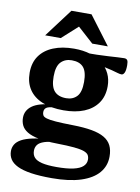

<svg xmlns="http://www.w3.org/2000/svg" viewBox="-102 -784 799 1092"><g transform="rotate(10 298.0 -237.5)"><path d="M275 240.5Q203.5 240.5 154.5 233Q105.5 225.5 75.8 211Q46 196.5 32.8 175.8Q19.5 155 19.5 129Q19.5 108 30 90.2Q40.5 72.5 64.5 59.2Q88.5 46 128.2 37.5Q168 29 226.5 26H272.5L273 34.5Q225 37 197.5 46Q170 55 159 69.5Q148 84 148 104Q148 128 161.5 143.2Q175 158.5 206.2 166Q237.5 173.5 290.5 173.5Q350 173.5 387.5 165Q425 156.5 442.2 140.2Q459.5 124 459.5 101.5Q459.5 86 453.2 75.2Q447 64.5 427.8 57.2Q408.5 50 370.2 46.2Q332 42.5 268 41.5Q203.5 40.5 162 32Q120.5 23.5 96.8 8.8Q73 -6 63.5 -26Q54 -46 54 -70Q54 -112.5 90.8 -139.2Q127.5 -166 210 -173L215.5 -157.5Q186 -155.5 174 -147Q162 -138.5 162 -121Q162 -110 166.8 -102Q171.5 -94 188.8 -88.8Q206 -83.5 242.2 -80.8Q278.5 -78 341 -77Q405 -76 450 -68Q495 -60 523.2 -43.5Q551.5 -27 564.5 -0.8Q577.5 25.5 577.5 63Q577.5 117 543.5 157Q509.5 197 442 218.8Q374.5 240.5 275 240.5ZM273 -151Q201.5 -151 150.8 -171.8Q100 -192.5 73.5 -232.2Q47 -272 47 -328.5Q47 -386.5 74.8 -426Q102.5 -465.5 153.5 -486.2Q204.5 -507 273 -507Q325.5 -507 367 -494.2Q408.5 -481.5 437.5 -457.8Q466.5 -434 482 -401.5Q497.5 -369 497.5 -329Q497.5 -271.5 469.8 -231.8Q442 -192 391.8 -171.5Q341.5 -151 273 -151ZM276.5 -221.5Q314.5 -221.5 337.8 -246Q361 -270.5 361 -330Q361 -389 339 -414.2Q317 -439.5 271.5 -439.5Q233 -439.5 209 -415Q185 -390.5 185 -331Q185 -272.5 207.8 -247Q230.5 -221.5 276.5 -221.5ZM358.5 -450.5 338 -496Q371.5 -494.5 405.2 -495.5Q439 -496.5 469.5 -498.2Q500 -500 524 -501.5Q548 -503 562.5 -503Q575.5 -503 580.8 -495.2Q586 -487.5 586 -466.5Q586 -436 579.5 -422.8Q573 -409.5 563 -409.5Q554 -409.5 540.5 -413.5Q527 -417.5 504.5 -423.5Q482 -429.5 446.8 -436.8Q411.5 -444 358.5 -450.5ZM97 -553 220 -716.5H336L459 -553H369L260.5 -651H295.5L187 -553Z"/></g></svg>

Font: Newsreader 9pt SemiBold
Style: Regular
Weight: 600
Designer: Hugues Gentile
Foundry: Production Type
Version: Version 1.003